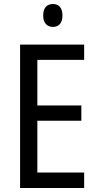

<svg xmlns="http://www.w3.org/2000/svg" viewBox="-20 -936 488 956"><path d="M244 -916C213 -916 195 -897 195 -858C195 -822 214 -802 244 -802C273 -802 291 -822 291 -858C291 -896 274 -916 244 -916ZM399 0V-77H166V-335H385V-411H166V-638H399V-714H80V0Z"/></svg>

Font: Noto Sans Condensed
Style: Regular
Weight: 400
Width: 3
Designer: Monotype Design Team
Foundry: Monotype Imaging Inc.
Version: Version 2.013